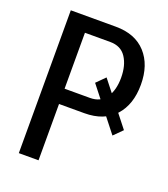

<svg xmlns="http://www.w3.org/2000/svg" viewBox="-131 -804 785 898"><g transform="rotate(20 261.0 -355.5)"><path d="M492.2 -269 450.2 -227.1 289.6 -431.2 331.5 -473.1ZM165 -280.3V0H66.9V-710.9H291Q387.7 -710.9 440.9 -652.6Q494.1 -594.2 494.1 -495.6Q494.1 -396.5 441.2 -338.4Q388.2 -280.3 291 -280.3ZM165 -356.4H291Q344.2 -356.4 370.1 -395Q396 -433.6 396 -494.6Q396 -556.2 370.1 -595.5Q344.2 -634.8 291 -634.8H165Z"/></g></svg>

Font: Franco
Style: Regular
Weight: 400
Designer: Google
Version: Version 1.200311; 2013